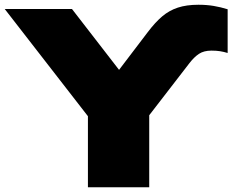

<svg xmlns="http://www.w3.org/2000/svg" viewBox="-22 -788 1001 808"><path d="M348 0V-299L-2 -750H281L479 -494L600 -653Q631 -694 660.5 -719Q690 -744 726.5 -756Q763 -768 813 -768Q848 -768 877.5 -763Q907 -758 936 -749V-565Q920 -570 904 -572.5Q888 -575 868 -575Q836 -575 815.5 -561.5Q795 -548 775 -522L606 -303V0Z"/></svg>

Font: Bounded
Style: Regular
Weight: 900
Designer: Vlad Churkin
Version: Version 1.0